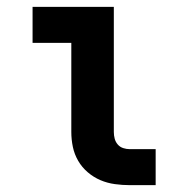

<svg xmlns="http://www.w3.org/2000/svg" viewBox="-20 -540 540 560"><path d="M358 0Q337 0 315 -3Q293 -6 273 -14.5Q253 -23 236 -37.5Q219 -52 208 -71Q197 -90 192.5 -111.5Q188 -133 188 -155V-415H75V-520H312V-155Q312 -145 314.5 -135.5Q317 -126 323.5 -118.5Q330 -111 339.5 -108Q349 -105 358 -105H434V0Z"/></svg>

Font: Iosevka SS04 Extrabold
Style: Regular
Weight: 800
Monospace: yes
Designer: Belleve Invis
Foundry: Belleve Invis
Version: Version 19.0.0; ttfautohint (v1.8.4)